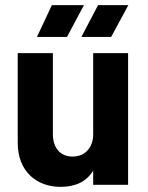

<svg xmlns="http://www.w3.org/2000/svg" viewBox="-20 -720 576 748"><path d="M216 8C275 8 317 -13 343 -55V0H479V-513H343V-197C343 -145 311 -110 263 -110C215 -110 186 -144 186 -197V-513H49V-164C49 -52 123 8 216 8ZM124 -576H241L307 -700H182ZM297 -576H413L480 -700H362Z"/></svg>

Font: Vanilla Cream ExtraBold
Style: Regular
Weight: 800
Designer: Jeremy Tribby, Jinavaṁso
Foundry: Tribby Type
Version: Version 1.422;Glyphs 3.1.2 (3151)